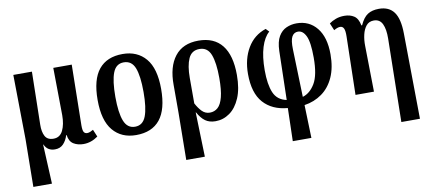

<svg xmlns="http://www.w3.org/2000/svg" viewBox="-70 -807 2931 1301"><g transform="rotate(-10 1395.5 -156.0)"><path d="M68 235 72 -94 66 -536H194L187 -172Q186 -123 202 -93Q218 -63 260 -63Q304 -63 324.5 -104.5Q345 -146 345 -210L341 -536H468L461 -118Q461 -84 468.5 -72.5Q476 -61 491 -61Q501 -61 512 -65.5Q523 -70 533 -76L554 -26Q507 8 454 8Q415 8 386 -9.5Q357 -27 351 -72H348Q337 -36 315 -13Q293 10 257 10Q232 10 214 -1Q196 -12 185 -36H183L196 235Z M816 10Q715 10 657 -59Q599 -128 599 -269Q599 -410 655 -478.5Q711 -547 819 -547Q920 -547 978 -478.5Q1036 -410 1036 -269Q1036 -128 980.5 -59Q925 10 816 10ZM818 -47Q872 -47 893.5 -103.5Q915 -160 915 -269Q915 -379 893.5 -434.5Q872 -490 817 -490Q764 -490 742.5 -434.5Q721 -379 721 -269Q721 -160 743 -103.5Q765 -47 818 -47Z M1120 235 1124 -90V-280Q1123 -405 1178 -476Q1233 -547 1341 -547Q1448 -547 1503 -477.5Q1558 -408 1558 -273Q1558 -178 1531 -115Q1504 -52 1459.5 -20.5Q1415 11 1362 11Q1320 11 1292 -9Q1264 -29 1241 -71H1239L1248 235ZM1334 -53Q1366 -53 1389 -73.5Q1412 -94 1424.5 -142.5Q1437 -191 1437 -273Q1437 -378 1415.5 -434Q1394 -490 1338 -490Q1284 -490 1262 -441Q1240 -392 1240 -308V-133Q1259 -97 1281 -75Q1303 -53 1334 -53Z M1853 235 1859 8Q1752 -1 1692.5 -68Q1633 -135 1633 -266Q1633 -369 1677.5 -444Q1722 -519 1804 -546L1825 -524Q1789 -493 1769 -428.5Q1749 -364 1749 -271Q1749 -173 1773 -116.5Q1797 -60 1861 -47L1869 -383Q1871 -447 1892 -482.5Q1913 -518 1946 -532.5Q1979 -547 2016 -547Q2103 -547 2155 -482.5Q2207 -418 2207 -301Q2207 -209 2177.5 -143.5Q2148 -78 2095 -40Q2042 -2 1974 8L1981 235ZM1962 -377 1972 -49Q2023 -64 2057 -121Q2091 -178 2091 -298Q2091 -404 2070.5 -447Q2050 -490 2016 -490Q1988 -490 1974 -464.5Q1960 -439 1962 -377Z M2600 235 2610 -338Q2611 -402 2593.5 -438.5Q2576 -475 2535 -475Q2502 -475 2483 -452Q2464 -429 2455.5 -392.5Q2447 -356 2448 -315L2453 0H2326L2335 -400Q2336 -440 2328 -456Q2320 -472 2303 -472Q2285 -472 2260 -457L2239 -507Q2258 -521 2284.5 -531Q2311 -541 2344 -541Q2383 -541 2410.5 -523Q2438 -505 2447 -457H2452Q2475 -508 2505.5 -527.5Q2536 -547 2583 -547Q2652 -547 2686 -500.5Q2720 -454 2721 -353L2728 235Z"/></g></svg>

Font: Noto Serif Condensed SemiBold
Style: Regular
Weight: 600
Width: 3
Designer: Monotype Design Team
Foundry: Monotype Imaging Inc.
Version: Version 2.013